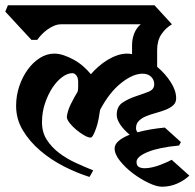

<svg xmlns="http://www.w3.org/2000/svg" viewBox="-38 -659 737 727"><path d="M443 -456Q448 -456 452.5 -455.5Q457 -455 462 -454V-487Q462 -512 470.5 -533Q479 -554 495 -567H193Q180 -567 167 -561.5Q154 -556 142 -547.5Q130 -539 120 -528.5Q110 -518 103 -508H81L-18 -615L-8 -639H547L613 -567Q589 -553 573 -529Q557 -505 557 -470V-406Q588 -380 608.5 -348Q629 -316 629 -287Q629 -270 617.5 -260Q606 -250 589.5 -243.5Q573 -237 553 -231.5Q533 -226 516.5 -219.5Q500 -213 488.5 -202Q477 -191 477 -174Q477 -164 483 -158Q525 -170 586 -176L647 -121L640 -108Q564 -101 521.5 -83.5Q479 -66 479 -46Q479 -32 487.5 -27Q496 -22 510 -22Q523 -22 538.5 -25.5Q554 -29 568.5 -34.5Q583 -40 595 -45.5Q607 -51 612 -54L679 6Q660 24 633 36Q606 48 575 48Q555 48 524.5 33.5Q494 19 465.5 -2.5Q437 -24 416.5 -49.5Q396 -75 396 -97Q396 -126 453 -149Q431 -167 417.5 -187Q404 -207 404 -224Q404 -256 426 -270.5Q448 -285 475 -294Q502 -303 524 -311.5Q546 -320 546 -340Q546 -357 534 -368.5Q522 -380 502 -380Q465 -380 420.5 -344.5Q376 -309 341 -243Q339 -228 335.5 -209.5Q332 -191 326.5 -175Q321 -159 315.5 -148.5Q310 -138 305 -138Q296 -138 281 -146.5Q266 -155 251 -167.5Q236 -180 225.5 -193.5Q215 -207 215 -217Q218 -240 230 -264.5Q242 -289 256 -312Q258 -319 258 -331Q258 -343 258 -348Q258 -365 251 -373.5Q244 -382 236 -382Q218 -382 198 -367.5Q178 -353 161 -327.5Q144 -302 132.5 -268Q121 -234 121 -196Q121 -158 139 -130Q157 -102 185 -80.5Q213 -59 247.5 -43Q282 -27 315 -14L301 11Q253 -4 204 -29Q155 -54 114.5 -88.5Q74 -123 48.5 -165.5Q23 -208 23 -258Q23 -297 35 -332.5Q47 -368 67 -395.5Q87 -423 113 -439.5Q139 -456 168 -456Q185 -456 204 -449.5Q223 -443 242 -432.5Q261 -422 277.5 -407.5Q294 -393 306 -378Q319 -393 335 -407Q351 -421 369 -432Q387 -443 406 -449.5Q425 -456 443 -456Z"/></svg>

Font: Jaini
Style: Regular
Weight: 400
Designer: Girish Dalvi, Maithili Shingre
Foundry: Ek Type
Version: Version 1.001;PS 1.000;hotconv 16.6.51;makeotf.lib2.5.65220